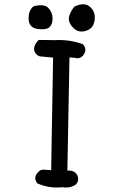

<svg xmlns="http://www.w3.org/2000/svg" viewBox="-20 -859 540 881"><path d="M322.3 -829.1Q366.2 -849.6 391.1 -829.1Q416 -808.6 415 -776.9Q414.1 -745.1 397 -730Q379.9 -714.8 354.5 -714.4Q329.1 -713.9 309.1 -739.3Q289.1 -764.6 299.3 -790.5Q309.6 -816.4 322.3 -829.1ZM133.8 -830.1Q182.6 -842.8 201.7 -822.8Q220.7 -802.7 221.2 -775.4Q221.7 -748 207 -734.4Q192.4 -720.7 152.8 -726.1Q113.3 -731.4 111.3 -770.5Q109.4 -809.6 133.8 -830.1ZM157.2 -675.8Q193.4 -674.8 230.5 -674.8Q298.8 -678.7 360.4 -656.2Q383.8 -629.9 359.4 -602.5Q344.7 -586.9 323.2 -593.8L298.8 -595.7L289.1 -76.2H302.7Q335 -71.3 338.9 -39.1Q338.9 -22.5 327.1 -11.7Q300.8 5.9 266.6 0Q206.1 6.8 151.4 -17.6Q130.9 -43.9 154.3 -68.4Q167 -84 187.5 -80.1L214.8 -78.1L223.6 -594.7L170.9 -599.6Q156.2 -599.6 145.5 -611.3Q122.1 -637.7 157.2 -675.8Z"/></svg>

Font: JasonHandwriting2
Style: Regular
Weight: 400
Version: Version 1.05.10